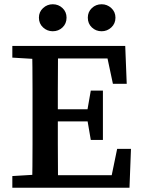

<svg xmlns="http://www.w3.org/2000/svg" viewBox="-20 -883 676 903"><path d="M38 0V-55L171 -63H185V0ZM131 0Q132 -51 132.5 -102Q133 -153 133 -205Q133 -257 133 -309V-359Q133 -410 133 -461.5Q133 -513 132.5 -564.5Q132 -616 131 -667H253Q253 -616 252.5 -565Q252 -514 252 -462.5Q252 -411 252 -359V-314Q252 -260 252 -207.5Q252 -155 252.5 -103.5Q253 -52 253 0ZM192 0V-59H538L498 -23L531 -183H596L589 0ZM192 -312V-369H430V-312ZM407 -225 389 -330V-354L407 -457H464V-225ZM38 -612V-667H185V-604H171ZM511 -489 478 -644 519 -608H192V-667H569L576 -489ZM228 -736Q202 -736 182.5 -754Q163 -772 163 -800Q163 -827 182.5 -845Q202 -863 228 -863Q255 -863 274 -845Q293 -827 293 -800Q293 -772 274 -754Q255 -736 228 -736ZM458 -736Q431 -736 412 -754Q393 -772 393 -800Q393 -827 412 -845Q431 -863 458 -863Q484 -863 503.5 -845Q523 -827 523 -800Q523 -772 503.5 -754Q484 -736 458 -736Z"/></svg>

Font: Source Serif 4 Medium
Style: Regular
Weight: 500
Designer: Frank Grießhammer
Foundry: Adobe Systems Incorporated
Version: Version 4.004;hotconv 1.0.116;makeotfexe 2.5.65601